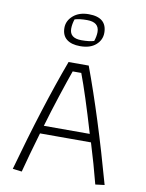

<svg xmlns="http://www.w3.org/2000/svg" viewBox="-95 -946 770 1013"><g transform="rotate(10 290.0 -439.5)"><path d="M183 -786Q183 -824 214.5 -851.5Q246 -879 298 -879Q395 -879 395 -796Q395 -758 365 -731.5Q335 -705 281 -705Q234 -705 208.5 -725.5Q183 -746 183 -786ZM350 -745Q359 -772 359 -794Q359 -847 294 -847Q253 -847 228 -839Q219 -812 219 -788Q219 -737 283 -737Q325 -737 350 -745ZM44 -6Q141 -356 236 -612H344Q439 -356 536 -6L487 0Q460 -105 426 -215H153Q116 -89 93 0ZM412 -258Q351 -464 312 -567H266Q247 -514 218 -425.5Q189 -337 166 -258Z"/></g></svg>

Font: Athiti Light
Style: Regular
Weight: 300
Designer: CadsonDemak Team
Foundry: CadsonDemak
Version: Version 1.033